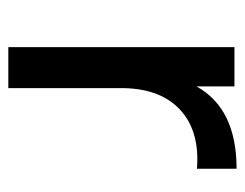

<svg xmlns="http://www.w3.org/2000/svg" viewBox="-82 -492 575 450"><g transform="rotate(90 205.0 -267.5)"><path d="M183 -530V-441Q235 -535 376 -535V-442Q368 -443 354 -443Q276 -443 231.5 -396.5Q187 -350 187 -264V0H91V-530Z"/></g></svg>

Font: false
Style: Regular
Weight: 500
Designer: Julieta Ulanovsky
Foundry: Julieta Ulanovsky
Version: Version 7.222;hotconv 1.0.109;makeotfexe 2.5.65596